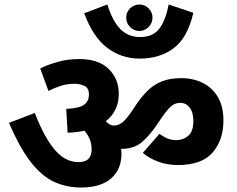

<svg xmlns="http://www.w3.org/2000/svg" viewBox="-20 -895 1054 855"><path d="M542 -816Q542 -841 559.5 -858Q577 -875 601 -875Q624 -875 641.5 -858Q659 -841 659 -816Q659 -792 641.5 -774.5Q624 -757 601 -757Q577 -757 559.5 -774.5Q542 -792 542 -816ZM841 -838Q815 -726 753 -680Q691 -634 602 -634Q521 -634 457.5 -682Q394 -730 355 -836L458 -875Q482 -799 517 -764.5Q552 -730 604 -730Q660 -730 688.5 -766Q717 -802 731 -875ZM521 -211Q521 -141 475 -100.5Q429 -60 340 -60Q277 -60 222.5 -84.5Q168 -109 118.5 -171.5Q69 -234 20 -348L135 -392Q176 -285 223 -229Q270 -173 330 -173Q388 -173 388 -230Q388 -277 356 -313Q322 -305 281 -304L275 -410Q334 -413 355 -429Q376 -445 376 -474Q376 -503 356 -512.5Q336 -522 311 -522Q280 -522 251.5 -513Q223 -504 196 -490L159 -590Q188 -605 233.5 -618.5Q279 -632 333 -632Q419 -632 464 -588Q509 -544 509 -477Q509 -401 451 -355Q468 -336 488 -336Q506 -336 523 -348.5Q540 -361 563 -394L589 -433Q615 -470 641.5 -495Q668 -520 703 -533.5Q738 -547 787 -547Q840 -547 882.5 -526Q925 -505 950 -463Q975 -421 975 -359Q975 -271 926.5 -215.5Q878 -160 772 -160Q726 -160 686 -174.5Q646 -189 616 -214L690 -299Q709 -285 726.5 -278Q744 -271 765 -271Q796 -271 818.5 -290.5Q841 -310 841 -356Q841 -395 824.5 -416Q808 -437 783 -437Q758 -437 740 -420Q722 -403 702 -374L681 -343Q644 -288 609.5 -260Q575 -232 519 -232Q521 -222 521 -211Z"/></svg>

Font: Noto Sans Devanagari UI
Style: Bold
Weight: 700
Designer: Jelle Bosma - Monotype Design Team
Foundry: Monotype Imaging Inc.
Version: Version 2.004; ttfautohint (v1.8.4.7-5d5b)